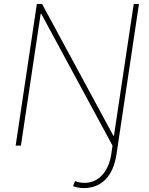

<svg xmlns="http://www.w3.org/2000/svg" viewBox="-20 -731 748 964"><path d="M404.3 187Q456.1 187 491.9 149.2Q527.8 111.3 538.6 43.5L544.9 0L187 -662.1L184.1 -661.6L85 0H58.6L165 -710.9H191.4L549.3 -49.3L552.2 -49.8L651.4 -710.9H677.7L564.9 43.5Q551.8 127.9 509 170.7Q466.3 213.4 399.9 213.4Q375 213.4 346.7 203.6L356.9 178.2Q378.4 187 404.3 187Z"/></svg>

Font: Roboto-ThinItalic
Style: Italic
Weight: 250
Italic angle: -12°
Designer: Google
Version: Version 1.100141; 2013; ttfautohint (v0.94.14-c901) -l 8 -r 